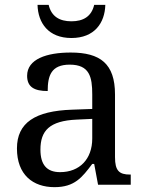

<svg xmlns="http://www.w3.org/2000/svg" viewBox="-20 -763 603 793"><path d="M275 -606C370 -606 413 -668 415 -743H369C358 -695 324 -675 275 -675C226 -675 192 -695 181 -743H135C137 -668 180 -606 275 -606ZM205 10C288 10 319 -30 361 -86H369L385 0H520V-42H517C472 -42 455 -58 455 -114V-373C455 -500 394 -546 272 -546C173 -546 92 -519 92 -450C92 -404 121 -387 177 -387C177 -450 191 -496 268 -496C350 -496 361 -445 361 -373V-313L278 -310C125 -305 50 -256 50 -150C50 -41 116 10 205 10ZM228 -52C173 -52 147 -83 147 -145C147 -223 184 -264 297 -269L361 -272V-191C361 -106 309 -52 228 -52Z"/></svg>

Font: Noto Serif
Style: Regular
Weight: 400
Designer: Monotype Design Team
Foundry: Monotype Imaging Inc.
Version: Version 2.015